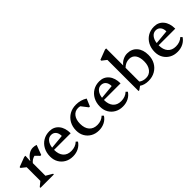

<svg xmlns="http://www.w3.org/2000/svg" viewBox="154 -1785 2817 2817"><g transform="rotate(-45 1563.0 -376.0)"><path d="M34 0V-15L105 -73V-357L33 -414V-431L186 -489H211L205 -387H210Q238 -438 282 -467.5Q326 -497 373 -497Q408 -497 440 -485L383 -333H365L304 -395Q244 -379 211 -335V-74L312 -15V0Z M699 13Q628 13 574 -17.5Q520 -48 489 -101Q458 -154 458 -224Q458 -304 491 -365.5Q524 -427 581.5 -461.5Q639 -496 714 -496Q805 -496 859.5 -430.5Q914 -365 914 -253H569Q569 -161 613 -111Q657 -61 737 -61Q824 -61 879 -114L903 -90Q871 -41 818 -14Q765 13 699 13ZM693 -439Q645 -439 612.5 -400Q580 -361 572 -296L794 -317Q794 -374 766.5 -406.5Q739 -439 693 -439Z M1239 13Q1168 13 1114 -17.5Q1060 -48 1029 -101Q998 -154 998 -224Q998 -304 1032.5 -365.5Q1067 -427 1127 -461.5Q1187 -496 1266 -496Q1362 -496 1440 -447L1391 -331H1373L1294 -433Q1275 -439 1253 -439Q1187 -439 1148 -388.5Q1109 -338 1109 -253Q1109 -162 1153.5 -111.5Q1198 -61 1278 -61Q1362 -61 1417 -114L1441 -90Q1410 -41 1357 -14Q1304 13 1239 13Z M1734 13Q1663 13 1609 -17.5Q1555 -48 1524 -101Q1493 -154 1493 -224Q1493 -304 1526 -365.5Q1559 -427 1616.5 -461.5Q1674 -496 1749 -496Q1840 -496 1894.5 -430.5Q1949 -365 1949 -253H1604Q1604 -161 1648 -111Q1692 -61 1772 -61Q1859 -61 1914 -114L1938 -90Q1906 -41 1853 -14Q1800 13 1734 13ZM1728 -439Q1680 -439 1647.5 -400Q1615 -361 1607 -296L1829 -317Q1829 -374 1801.5 -406.5Q1774 -439 1728 -439Z M2056 13V-633L1984 -689V-706L2138 -765H2162V-411Q2192 -451 2236.5 -473.5Q2281 -496 2327 -496Q2422 -496 2478 -431.5Q2534 -367 2534 -259Q2534 -179 2500 -118Q2466 -57 2405.5 -22Q2345 13 2266 13Q2181 13 2126 -26L2072 13ZM2290 -418Q2217 -418 2162 -362V-77Q2206 -43 2270 -43Q2339 -43 2381 -96Q2423 -149 2423 -237Q2423 -323 2388.5 -370.5Q2354 -418 2290 -418Z M2869 13Q2798 13 2744 -17.5Q2690 -48 2659 -101Q2628 -154 2628 -224Q2628 -304 2661 -365.5Q2694 -427 2751.5 -461.5Q2809 -496 2884 -496Q2975 -496 3029.5 -430.5Q3084 -365 3084 -253H2739Q2739 -161 2783 -111Q2827 -61 2907 -61Q2994 -61 3049 -114L3073 -90Q3041 -41 2988 -14Q2935 13 2869 13ZM2863 -439Q2815 -439 2782.5 -400Q2750 -361 2742 -296L2964 -317Q2964 -374 2936.5 -406.5Q2909 -439 2863 -439Z"/></g></svg>

Font: Platypi
Style: Regular
Weight: 400
Designer: David Sargent
Foundry: Bolt Cutter Type
Version: Version 1.200; ttfautohint (v1.8.4.7-5d5b)